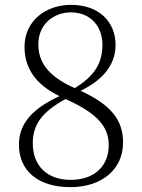

<svg xmlns="http://www.w3.org/2000/svg" viewBox="-20 -757 584 791"><path d="M270 14C398 14 487 -58 487 -170C487 -262 438 -325 312 -383C420 -435 456 -504 456 -572C456 -669 386 -737 273 -737C167 -737 81 -670 81 -564C81 -481 122 -411 225 -361C115 -310 58 -249 58 -161C58 -55 135 14 270 14ZM288 -394C172 -445 138 -506 138 -575C138 -657 201 -706 272 -706C357 -706 402 -644 402 -573C402 -495 368 -443 288 -394ZM250 -349C385 -289 428 -232 428 -159C428 -73 369 -16 271 -16C173 -16 115 -75 115 -167C115 -245 155 -297 250 -349Z"/></svg>

Font: Noto Serif TC ExtraLight
Style: Regular
Weight: 200
Designer: Ryoko NISHIZUKA 西塚涼子 (kana & ideographs); Frank Grießhammer (Latin, Greek & Cyrillic); Wenlong ZHANG 张文龙 (bopomofo); San
Foundry: Adobe
Version: Version 2.001;hotconv 1.1.0;makeotfexe 2.6.0